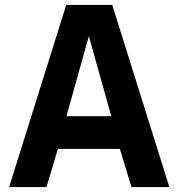

<svg xmlns="http://www.w3.org/2000/svg" viewBox="-20 -760 725 780"><path d="M249 -740H436L668 0H514L467 -155H215L169 0H17ZM432 -288 341 -613 250 -288Z"/></svg>

Font: Exo
Style: Bold
Weight: 700
Designer: Natanael Gama
Foundry: Natanael Gama
Version: Version 1.500; ttfautohint (v1.6)